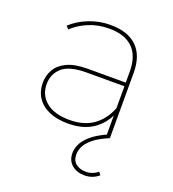

<svg xmlns="http://www.w3.org/2000/svg" viewBox="-134 -622 841 936"><g transform="rotate(20 287.0 -153.5)"><path d="M445 0V-123V-140V-338Q445 -419 403 -460Q361 -501 281 -501Q223 -501 175 -481Q127 -461 93 -429L79 -443Q116 -478 169 -499Q222 -520 280 -520Q370 -520 417.5 -474Q465 -428 465 -339V0ZM248 3Q190 3 149 -15Q108 -33 86.5 -66Q65 -99 65 -142Q65 -179 82.5 -210.5Q100 -242 140 -261.5Q180 -281 249 -281H456V-262H248Q160 -262 122.5 -228.5Q85 -195 85 -143Q85 -85 128 -50.5Q171 -16 248 -16Q323 -16 371.5 -50.5Q420 -85 445 -148L455 -135Q434 -73 381.5 -35Q329 3 248 3ZM409 213Q370 213 344 191Q318 169 318 130Q318 109 328.5 85Q339 61 368.5 35Q398 9 455 -16L465 0Q410 23 383 46.5Q356 70 347 91Q338 112 338 130Q338 162 358.5 178Q379 194 410 194Q427 194 443.5 188Q460 182 472 171L483 186Q467 200 448.5 206.5Q430 213 409 213Z"/></g></svg>

Font: Montserrat Thin
Style: Regular
Weight: 100
Designer: Julieta Ulanovsky
Foundry: Julieta Ulanovsky
Version: Version 9.000